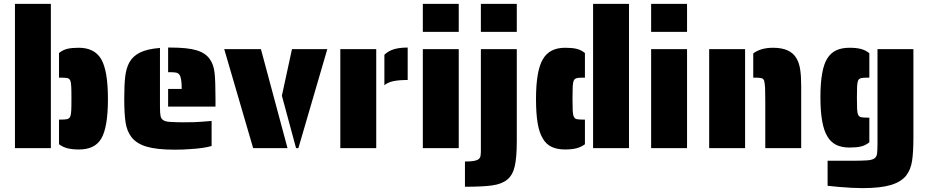

<svg xmlns="http://www.w3.org/2000/svg" viewBox="-20 -763 4782 989"><path d="M57 -743H242V0H57ZM284 -20V-147H295Q317 -147 326.5 -149.5Q336 -152 341 -161Q346 -172 347 -193Q348 -208 348 -255Q348 -302 347 -317Q346 -339 341.5 -349Q337 -359 326 -361Q312 -363 295 -363H284V-490Q304 -506 327 -511.5Q350 -517 386 -517Q466 -517 501 -459Q536 -399 536 -253Q536 -106 501 -48Q483 -19 454.5 -6Q426 7 386 7Q353 7 328.5 1Q304 -5 284 -20Z M846 -305H916Q916 -361 905 -377Q899 -386 889 -388.5Q879 -391 860 -391H846V-518H860Q946 -518 992.5 -504Q1039 -490 1061 -458Q1081 -430 1085.5 -386Q1090 -342 1090 -254V-214H846ZM657 -57Q634 -87 627 -131.5Q620 -176 620 -254Q620 -326 625 -368.5Q630 -411 646 -441Q664 -474 701.5 -492.5Q739 -511 804 -516V-214Q804 -180 807 -165.5Q810 -151 821 -144Q833 -136 858 -135Q890 -133 926 -133Q990 -133 1019 -136L1070 -140V-11Q1030 1 960 5Q926 8 880 8Q788 8 735.5 -7.5Q683 -23 657 -57Z M1135 -510H1324L1461 0H1284ZM1432 -270 1484 -510H1666L1517 0H1505Z M1960 -481Q1981 -501 2009.5 -509.5Q2038 -518 2080 -518V-351Q2035 -351 2006.5 -345Q1978 -339 1960 -324ZM1733 -510H1918V0H1733Z M2158 -743H2343V-599H2158ZM2158 -510H2343V0H2158Z M2457 -743H2642V-599H2457ZM2375 69Q2404 69 2421 66Q2437 63 2445 57Q2453 51 2455 41Q2457 29 2457 18V-510H2642V-37Q2642 48 2631.5 93.5Q2621 139 2593 162Q2565 185 2516 192Q2467 199 2375 199Z M3035 -743H3220V0H3035ZM2777 -48Q2758 -78 2749.5 -128Q2741 -178 2741 -253Q2741 -400 2777 -459Q2811 -517 2891 -517Q2927 -517 2950 -511.5Q2973 -506 2993 -490V-363H2982Q2960 -363 2950.5 -360.5Q2941 -358 2936 -349Q2931 -338 2930 -317Q2929 -302 2929 -255Q2929 -208 2930 -193Q2931 -172 2936 -161.5Q2941 -151 2952 -149Q2966 -147 2982 -147H2993V-20Q2973 -5 2948.5 1Q2924 7 2891 7Q2851 7 2822.5 -6Q2794 -19 2777 -48Z M3334 -743H3519V-599H3334ZM3334 -510H3519V0H3334Z M3922 -241Q3922 -294 3921 -311Q3919 -339 3916 -348Q3912 -358 3902 -360.5Q3892 -363 3870 -363H3860V-488Q3899 -517 3962 -517Q4052 -517 4083 -462Q4097 -438 4102 -403.5Q4107 -369 4107 -319V0H3922ZM3633 -510H3818V0H3633Z M4242 -60Q4206 -118 4206 -262Q4206 -407 4242 -463Q4260 -491 4288 -504Q4316 -517 4356 -517Q4390 -517 4414 -511Q4438 -505 4458 -489V-363H4447Q4425 -363 4415.5 -360.5Q4406 -358 4401 -350Q4396 -339 4395 -319Q4394 -305 4394 -260Q4394 -215 4395 -201Q4396 -180 4401 -170.5Q4406 -161 4417 -159Q4431 -157 4447 -157H4458V-30Q4438 -14 4415 -8.5Q4392 -3 4356 -3Q4316 -3 4288 -16.5Q4260 -30 4242 -60ZM4303 200 4243 194V65H4377Q4413 65 4447 63Q4472 61 4483.5 53.5Q4495 46 4498 28Q4500 4 4500 -23V-510H4685V-56Q4685 22 4678 66.5Q4671 111 4648 141Q4622 174 4568.5 190Q4515 206 4423 206Q4373 206 4303 200Z"/></svg>

Font: Saira Stencil
Style: Regular
Weight: 400
Designer: Hector Gatti with collaboration of the Omnibus-Type team
Foundry: Omnibus-Type
Version: Version 1.003